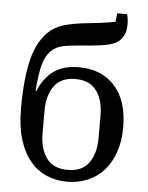

<svg xmlns="http://www.w3.org/2000/svg" viewBox="-54 -804 663 861"><g transform="rotate(5 277.0 -374.0)"><path d="M279 12Q228 12 185.5 -7Q143 -26 112 -64Q81 -102 63.5 -160Q46 -218 46 -296Q46 -368 51.5 -422.5Q57 -477 67.5 -518.5Q78 -560 94 -590Q110 -620 132 -643Q147 -658 164 -668Q181 -678 203.5 -685Q226 -692 256 -697Q286 -702 327 -706Q365 -710 391 -714Q417 -718 434 -721L439 -760H483Q489 -742 489 -715Q489 -690 483 -673.5Q477 -657 464 -643Q456 -635 445.5 -629Q435 -623 418 -618.5Q401 -614 376 -610.5Q351 -607 315 -604Q279 -601 254.5 -598.5Q230 -596 212 -592.5Q194 -589 181.5 -582.5Q169 -576 158 -566Q133 -543 121.5 -501Q110 -459 104 -382H108Q133 -442 176.5 -473Q220 -504 290 -504Q391 -504 450.5 -438.5Q510 -373 510 -252Q510 -192 493.5 -143Q477 -94 447 -59.5Q417 -25 374 -6.5Q331 12 279 12ZM278 -41Q343 -41 373.5 -83.5Q404 -126 404 -194V-297Q404 -365 373.5 -407.5Q343 -450 278 -450Q213 -450 182.5 -407.5Q152 -365 152 -297V-194Q152 -126 182.5 -83.5Q213 -41 278 -41Z"/></g></svg>

Font: IBM Plex Serif Text
Style: Regular
Weight: 450
Designer: Mike Abbink, Paul van der Laan, Pieter van Rosmalen
Foundry: Bold Monday
Version: Version 3.001